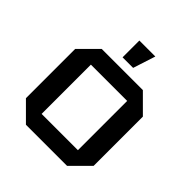

<svg xmlns="http://www.w3.org/2000/svg" viewBox="-197 -866 1003 1003"><g transform="rotate(45 304.0 -365.0)"><path d="M54 -98V-462L152 -560H456L554 -462V-98L456 0H152ZM170 -98H438V-462H170ZM260 -606V-730H378L338 -606Z"/></g></svg>

Font: Tektur Medium
Style: Regular
Weight: 500
Designer: Adam Jagosz
Foundry: Adam Jagosz
Version: Version 1.005;gftools[0.9.30]